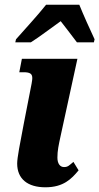

<svg xmlns="http://www.w3.org/2000/svg" viewBox="-20 -786 422 816"><path d="M48 -619 45 -606H111C152 -632 187 -660 238 -696C257 -671 291 -628 307 -606H379L382 -619C364 -657 333 -726 317 -766H176C139 -719 81 -657 48 -619ZM173 10C250 10 284 -26 314 -62L292 -98C274 -83 269 -76 252 -76C235 -76 224 -91 224 -116C224 -146 229 -168 238 -210L309 -536H73L62 -479H80C132 -479 118 -455 106 -388L81 -260C65 -176 53 -116 53 -91C53 -26 97 10 173 10Z"/></svg>

Font: Noto Serif ExtraCondensed Black
Style: Italic
Weight: 900
Width: 2
Italic angle: -12°
Designer: Monotype Design Team
Foundry: Monotype Imaging Inc.
Version: Version 2.014